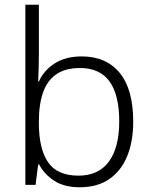

<svg xmlns="http://www.w3.org/2000/svg" viewBox="-20 -780 639 810"><path d="M144 -550Q144 -521 143 -489Q142 -457 141 -436H144Q164 -482 210 -512Q256 -542 325 -542Q428 -542 485 -472.5Q542 -403 542 -267Q542 -183 516.5 -121Q491 -59 441 -24.5Q391 10 317 10Q250 10 208 -18Q166 -46 145 -86H141L130 0H87V-760H144ZM318 -493Q256 -493 218 -467Q180 -441 162 -391Q144 -341 144 -267V-260Q144 -153 182.5 -96Q221 -39 311 -39Q396 -39 439.5 -98.5Q483 -158 483 -268Q483 -380 442 -436.5Q401 -493 318 -493Z"/></svg>

Font: Noto Sans Thai Light
Style: Regular
Weight: 300
Designer: Monotype Design Team
Foundry: Monotype Imaging Inc.
Version: Version 2.001